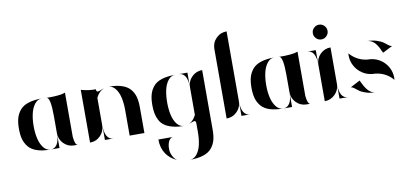

<svg xmlns="http://www.w3.org/2000/svg" viewBox="-84 -993 3361 1566"><g transform="rotate(-10 1596.5 -210.0)"><path d="M498 0H465Q415 -1 380.5 -37Q346 -73 346 -123V-263Q346 -418 313 -421L346 -420L313 -421Q367 -420 406 -424Q445 -428 456 -433L468 -437V-70Q475 0 498 0ZM274 0Q207 0 161.5 -15Q116 -30 91.5 -59.5Q67 -89 57 -125Q47 -161 47 -211.5Q47 -262 57 -298Q67 -334 91.5 -363.5Q116 -393 161.5 -408Q207 -423 274 -423Q239 -423 215 -392.5Q191 -362 180 -315.5Q169 -269 169 -211.5Q169 -154 180 -107.5Q191 -61 215 -30.5Q239 0 274 0ZM274 0Q307 0 326.5 -30Q346 -60 346 -122V0Z M823 -423Q890 -423 935.5 -408Q981 -393 1005.5 -364Q1030 -335 1039.5 -298.5Q1049 -262 1049 -212V0H927V-211V-212Q927 -269 916.5 -315.5Q906 -362 881.5 -392.5Q857 -423 823 -423ZM722 -123Q722 -60 741 -30Q760 0 793 0H722ZM761 -407Q775 -413 794 -418Q748 -404 721 -350V-123Q721 -72 685.5 -36Q650 0 599 0V-437Q659 -419 721 -420V-418Q721 -415 721.5 -413Q722 -411 722.5 -408Q723 -405 724.5 -403.5Q726 -402 729 -400.5Q732 -399 736 -399.5Q740 -400 746.5 -401.5Q753 -403 761 -407Z M1379 -1Q1325 -1 1285 -11.5Q1245 -22 1219.5 -39.5Q1194 -57 1179 -84.5Q1164 -112 1158 -142.5Q1152 -173 1152 -213Q1152 -263 1162 -299.5Q1172 -336 1196.5 -365.5Q1221 -395 1266.5 -409.5Q1312 -424 1379 -424Q1344 -424 1320 -393.5Q1296 -363 1285.5 -316.5Q1275 -270 1275 -212.5Q1275 -155 1285.5 -108.5Q1296 -62 1320 -31.5Q1344 -1 1379 -1ZM1602 0V68Q1602 119 1592.5 155Q1583 191 1558.5 220.5Q1534 250 1488.5 265Q1443 280 1376 280Q1410 280 1434.5 249.5Q1459 219 1469.5 172.5Q1480 126 1480 68V-6Q1480 -12 1479 -15Q1478 -18 1475 -22Q1472 -26 1463 -24.5Q1454 -23 1440 -17.5Q1426 -12 1408 -6Q1454 -20 1480 -74V-302Q1480 -364 1461 -394Q1442 -424 1408 -424H1480V-302Q1480 -353 1516 -388.5Q1552 -424 1602 -424ZM1275 72Q1259 72 1246.5 86Q1234 100 1228.5 122.5Q1223 145 1224.5 170.5Q1226 196 1238.5 221.5Q1251 247 1273 263Q1215 236 1185 191Q1152 142 1152 72Z M1924 0H1853V-123Q1853 -72 1817 -36Q1781 0 1730 0V-577Q1730 -628 1766 -664Q1802 -700 1853 -700V-123Q1853 -60 1872 -30Q1891 0 1924 0Z M2424 0H2391Q2341 -1 2306.5 -37Q2272 -73 2272 -123V-263Q2272 -418 2239 -421L2272 -420L2239 -421Q2293 -420 2332 -424Q2371 -428 2382 -433L2394 -437V-70Q2401 0 2424 0ZM2200 0Q2133 0 2087.5 -15Q2042 -30 2017.5 -59.5Q1993 -89 1983 -125Q1973 -161 1973 -211.5Q1973 -262 1983 -298Q1993 -334 2017.5 -363.5Q2042 -393 2087.5 -408Q2133 -423 2200 -423Q2165 -423 2141 -392.5Q2117 -362 2106 -315.5Q2095 -269 2095 -211.5Q2095 -154 2106 -107.5Q2117 -61 2141 -30.5Q2165 0 2200 0ZM2200 0Q2233 0 2252.5 -30Q2272 -60 2272 -122V0Z M2737 0H2665V-118Q2663 -69 2627.5 -34.5Q2592 0 2543 0V-302Q2543 -302 2543 -303Q2542 -423 2471 -423H2543V-304Q2544 -354 2579.5 -389Q2615 -424 2665 -424V-123Q2665 -122 2665 -119Q2666 0 2737 0ZM2647 -519Q2629 -501 2604 -501Q2579 -501 2561 -519Q2543 -537 2543 -562Q2543 -587 2561 -605Q2579 -623 2604 -623Q2629 -623 2647 -605Q2665 -587 2665 -562Q2665 -537 2647 -519Z M2966 -273Q3013 -269 3051.5 -243.5Q3090 -218 3112 -177.5Q3134 -137 3134 -90Q3134 -82 3133 -73Q3102 -110 3058.5 -130.5Q3015 -151 2966 -151Q2920 -155 2881.5 -180.5Q2843 -206 2821 -246.5Q2799 -287 2799 -334Q2799 -342 2800 -351Q2831 -314 2874.5 -293.5Q2918 -273 2966 -273ZM3081 -307Q3078 -310 3072.5 -322Q3067 -334 3061.5 -346Q3056 -358 3046 -372.5Q3036 -387 3025.5 -397.5Q3015 -408 2999 -415.5Q2983 -423 2966 -423Q3012 -423 3049 -410.5Q3086 -398 3103.5 -383.5Q3121 -369 3137 -358Q3153 -347 3163 -349ZM2852 -117Q2854 -113 2861.5 -97Q2869 -81 2877.5 -66.5Q2886 -52 2898.5 -36Q2911 -20 2928.5 -10Q2946 0 2967 0Q2920 0 2883 -12.5Q2846 -25 2828.5 -39.5Q2811 -54 2795.5 -65Q2780 -76 2770 -74Z"/></g></svg>

Font: Oscilla
Style: Regular
Weight: 400
Designer: Ryan Lin
Version: Version 1.0